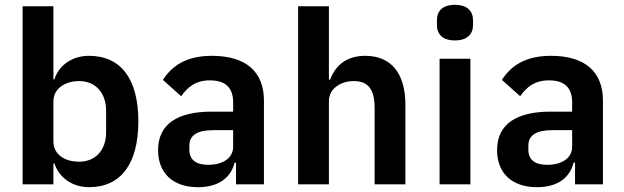

<svg xmlns="http://www.w3.org/2000/svg" viewBox="-20 -766 2594 798"><path d="M74 -740H202V-436H206C225 -496 281 -534 350 -534C483 -534 555 -437 555 -262C555 -86 483 12 350 12C281 12 226 -27 206 -87H202V0H74ZM309 -94C376 -94 421 -141 421 -216V-306C421 -381 376 -429 309 -429C248 -429 202 -396 202 -345V-179C202 -124 248 -94 309 -94Z M861 -534C756 -534 696 -494 657 -434L733 -366C758 -402 792 -432 852 -432C920 -432 949 -399 949 -340V-302H860C717 -302 637 -250 637 -142C637 -49 696 12 803 12C882 12 938 -22 955 -90H961V0H1077V-348C1077 -468 1002 -534 861 -534ZM949 -156C949 -107 903 -81 846 -81C795 -81 767 -101 767 -144V-161C767 -204 800 -225 867 -225H949V-156Z M1219 -740H1347V-435H1352C1373 -491 1417 -534 1498 -534C1606 -534 1665 -461 1665 -330V0H1537V-317C1537 -392 1512 -429 1451 -429C1424 -429 1399 -422 1380 -408C1360 -394 1347 -373 1347 -345V0H1219Z M1871 -598C1818 -598 1796 -625 1796 -662V-682C1796 -719 1818 -746 1871 -746C1923 -746 1946 -719 1946 -682V-662C1946 -625 1923 -598 1871 -598ZM1807 -522H1935V0H1807Z M2270 -534C2165 -534 2105 -494 2066 -434L2142 -366C2167 -402 2201 -432 2261 -432C2329 -432 2358 -399 2358 -340V-302H2269C2126 -302 2046 -250 2046 -142C2046 -49 2105 12 2212 12C2291 12 2347 -22 2364 -90H2370V0H2486V-348C2486 -468 2411 -534 2270 -534ZM2358 -156C2358 -107 2312 -81 2255 -81C2204 -81 2176 -101 2176 -144V-161C2176 -204 2209 -225 2276 -225H2358V-156Z"/></svg>

Font: Plexus Sans SemiBold
Style: Regular
Weight: 600
Version: Version 2.001;PS 002.001;hotconv 1.0.70;makeotf.lib2.5.58329